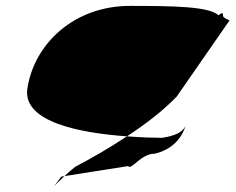

<svg xmlns="http://www.w3.org/2000/svg" viewBox="-20 -574 800 652"><path d="M73 -274C55 -158 257 -122 411 -111C477 -154 537 -201 580 -246L759 -504C766 -504 735 -512 737 -522C739 -533 731 -530 722 -522C691 -552 570 -554 421 -554C234 -554 97 -428 73 -274ZM188 26C151 76 157 62 199 24ZM199 24 415 -10C425 6 458 -52 505 -52C541 -60 590 -84 610 -146C599 -124 574 -113 531 -106C508 -106 463 -107 411 -111C352 -72 290 -36 236 -8C221 4 208 15 199 24Z"/></svg>

Font: Ampere
Style: ExtIta
Weight: 400
Version: Version 1